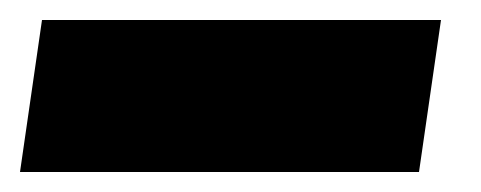

<svg xmlns="http://www.w3.org/2000/svg" viewBox="-21 -20 481 192"><path d="M-1 152H398L420 0H21Z"/></svg>

Font: Unageo
Style: ExtraBold-Italic
Weight: 800
Designer: Richard Sepsi
Foundry: Richard Sepsi
Version: Version 2.000